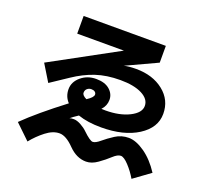

<svg xmlns="http://www.w3.org/2000/svg" viewBox="-142 -954 1283 1196"><g transform="rotate(20 500.0 -356.0)"><path d="M56.6 -22.5Q152.3 -116.2 315.4 -240.2Q283.2 -274.4 283.2 -322.8Q283.2 -371.1 324.7 -406.2Q366.2 -441.4 424.3 -441.4Q482.4 -441.4 514.2 -413.6Q545.9 -385.7 545.9 -346.7Q545.9 -307.6 517.6 -277.3Q526.4 -276.4 543.9 -276.4Q637.7 -276.4 701.7 -308.6Q765.6 -340.8 765.6 -386.2Q765.6 -431.6 712.4 -459Q659.2 -486.3 568.4 -486.3Q477.5 -486.3 406.2 -462.4Q335 -438.5 265.6 -391.6L151.4 -315.4L84 -425.8L525.4 -666H215.8V-783.2H760.7V-671.9L556.6 -577.1Q587.9 -585 636.7 -585Q747.1 -585 818.8 -527.8Q890.6 -470.7 890.6 -378.9Q890.6 -287.1 797.4 -227.5Q704.1 -168 554.7 -168Q464.8 -168 400.4 -190.4Q366.2 -168 350.6 -154.3Q358.4 -158.2 378.9 -158.2Q399.4 -158.2 426.3 -143.6Q453.1 -128.9 470.7 -111.3Q518.6 -65.4 536.6 -65.4Q554.7 -65.4 584 -90.3Q613.3 -115.2 652.8 -140.6Q692.4 -166 740.7 -166Q789.1 -166 847.7 -125Q906.2 -84 953.1 -11.7L842.8 68.4Q818.4 26.4 785.6 -8.8Q752.9 -43.9 731.9 -43.9Q710.9 -43.9 682.1 -17.1Q653.3 9.8 614.7 37.1Q576.2 64.5 539.1 64.5Q475.6 64.5 422.4 9.8Q369.1 -44.9 325.7 -44.9Q282.2 -44.9 236.3 -9.3Q190.4 26.4 154.3 71.3ZM409.2 -301.8Q450.2 -328.1 450.2 -346.7Q450.2 -357.4 441.4 -364.3Q432.6 -371.1 417.5 -371.1Q402.3 -371.1 390.6 -361.3Q378.9 -351.6 378.9 -334Q378.9 -316.4 409.2 -301.8Z"/></g></svg>

Font: GenEi M Gothic v2 Bold
Style: Regular
Weight: 700
Version: Version 2.0